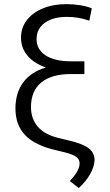

<svg xmlns="http://www.w3.org/2000/svg" viewBox="-20 -737 540 941"><path d="M307.6 -654.3Q262.2 -654.3 228.8 -641.1Q195.3 -627.9 177.2 -603.5Q159.2 -579.1 159.2 -545.9Q159.2 -494.1 203.9 -465.3Q248.5 -436.5 327.1 -436.5H393.6V-374H326.2Q233.4 -374 182.9 -333.3Q132.3 -292.5 131.8 -212.9Q131.8 -155.3 164.8 -116.7Q197.8 -78.1 263.7 -61.5L316.4 -48.8Q385.3 -32.7 414.3 -10.5Q443.4 11.7 443.4 47.9Q442.4 79.6 422.1 115.7Q401.9 151.9 366.2 184.6L322.3 150.4Q349.6 120.6 359.9 100.3Q370.1 80.1 370.1 64.5Q370.1 49.8 362.1 39.8Q354 29.8 335.9 22Q317.9 14.2 286.1 6.8L253.9 -1Q151.4 -24.4 103.5 -74.5Q55.7 -124.5 55.7 -205.1Q55.7 -282.2 94 -333.5Q132.3 -384.8 205.1 -406.2Q147.5 -425.8 115.2 -463.6Q83 -501.5 83 -552.7Q83 -600.6 111.3 -637.9Q139.6 -675.3 190.4 -696Q241.2 -716.8 305.7 -716.8Q339.8 -716.8 373 -711.4Q406.2 -706.1 429.7 -696.3L418 -635.7Q387.2 -646 361.3 -650.1Q335.4 -654.3 307.6 -654.3Z"/></svg>

Font: Pretendard JP Light
Style: Regular
Weight: 300
Designer: Base glyphs from Inter by Rasmus Andersson; Hangeul glyphs from Noto Sans CJK(Source Han Sans) by Jang Soo-young and Kan
Foundry: Kil Hyung-jin
Version: Version 1.309